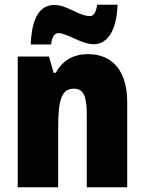

<svg xmlns="http://www.w3.org/2000/svg" viewBox="-20 -792 611 812"><path d="M110 -604H196C200 -642 215 -652 226 -652C264 -652 323 -605 377 -605C432 -605 474 -660 477 -772H391C386 -738 376 -724 360 -724C314 -724 264 -771 210 -771C132 -771 113 -684 110 -604ZM353 -563C289 -563 244 -536 216 -484H207L187 -553H55V0H226V-250C226 -370 240 -417 293 -417C336 -417 347 -379 347 -306V0H518V-360C518 -493 455 -563 353 -563Z"/></svg>

Font: Noto Sans Armenian Condensed Black
Style: Regular
Weight: 900
Width: 3
Designer: Monotype Design Team
Foundry: Monotype Imaging Inc.
Version: Version 2.008